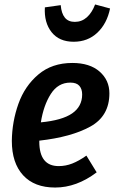

<svg xmlns="http://www.w3.org/2000/svg" viewBox="-20 -825 523 860"><path d="M470 -407Q470 -305 384.5 -258Q299 -211 156 -195V-191Q156 -81 243 -81Q274 -81 303.5 -92.5Q333 -104 367 -128L413 -53Q323 15 227 15Q134 15 83.5 -40Q33 -95 33 -194Q34 -280 62.5 -360Q91 -440 152 -491.5Q213 -543 304 -543Q382 -543 426 -504.5Q470 -466 470 -407ZM348 -402Q348 -426 335.5 -440.5Q323 -455 295 -455Q240 -455 207.5 -404Q175 -353 163 -277Q258 -286 303 -317Q348 -348 348 -402ZM181 -792 252 -802Q255 -765 270.5 -746Q286 -727 315 -727Q346 -727 369 -747.5Q392 -768 406 -805L473 -787Q459 -719 416 -678.5Q373 -638 310 -638Q245 -638 211 -681Q177 -724 181 -792Z"/></svg>

Font: Fira Sans Condensed Medium
Style: Italic
Weight: 500
Width: 3
Italic angle: -8°
Designer: bBox Type GmbH & Carrois Corporate GbR & Edenspiekermann AG
Foundry: bBox Type GmbH & Carrois Corporate GbR & Edenspiekermann AG
Version: Version 4.301